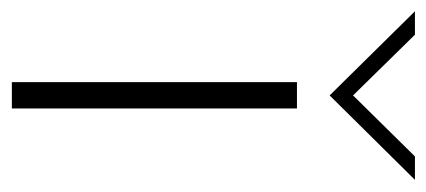

<svg xmlns="http://www.w3.org/2000/svg" viewBox="-264 -514 737 332"><g transform="rotate(90 105.0 -348.5)"><path d="M127 0H81.5V-493H127ZM104.5 -549.5 -41 -697H-0.5L104.5 -590L210 -697H250.5Z"/></g></svg>

Font: Acari Sans Neue Light
Style: Regular
Weight: 300
Designer: Alfredo Marco Pradil (font), Cristiano Sobral (main changes)
Foundry: Hanken Design Co. (font), Cristiano Sobral (main changes)
Version: Version 2.459;March 19, 2022;FontCreator 14.0.0.2808 64-bit;